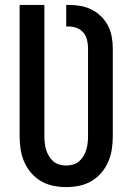

<svg xmlns="http://www.w3.org/2000/svg" viewBox="-20 -755 540 783"><path d="M250 8Q223 8 196.5 2.5Q170 -3 147 -16.5Q124 -30 106.5 -50.5Q89 -71 78.5 -95.5Q68 -120 64 -146.5Q60 -173 60 -200V-735H161V-200Q161 -186 162.5 -172Q164 -158 168 -144.5Q172 -131 179.5 -118.5Q187 -106 197.5 -97Q208 -88 222 -84Q236 -80 250 -80Q264 -80 278 -84Q292 -88 302.5 -97Q313 -106 320.5 -118.5Q328 -131 332 -144.5Q336 -158 337.5 -172Q339 -186 339 -200V-558Q339 -575 335 -592Q331 -609 320 -622Q309 -635 293 -641Q277 -647 260 -647H250V-735H260Q284 -735 307.5 -731Q331 -727 352.5 -716.5Q374 -706 391.5 -689Q409 -672 420 -651Q431 -630 435.5 -606Q440 -582 440 -558V-200Q440 -173 436 -146.5Q432 -120 421.5 -95.5Q411 -71 393.5 -50.5Q376 -30 353 -16.5Q330 -3 303.5 2.5Q277 8 250 8Z"/></svg>

Font: Iosevka Curly Semibold
Style: Regular
Weight: 600
Monospace: yes
Designer: Belleve Invis
Foundry: Belleve Invis
Version: Version 22.1.2; ttfautohint (v1.8.4)